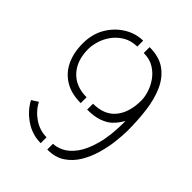

<svg xmlns="http://www.w3.org/2000/svg" viewBox="-198 -814 926 926"><g transform="rotate(45 265.5 -350.5)"><path d="M281 -2V-41Q305 -41 334 -55Q363 -69 389.5 -104.5Q416 -140 433.5 -203.5Q451 -267 451 -366Q446 -359 436.5 -344Q427 -329 409.5 -313Q392 -297 361 -285.5Q330 -274 281 -274V-314Q357 -314 396 -361Q435 -408 435 -490Q435 -513 426 -542Q417 -571 398.5 -597.5Q380 -624 351 -642Q322 -660 281 -660V-700Q347 -700 388 -670.5Q429 -641 451.5 -591Q474 -541 482.5 -476.5Q491 -412 491 -341Q491 -309 486 -265Q481 -221 468 -175Q455 -129 431.5 -89.5Q408 -50 371 -25.5Q334 -1 281 -2ZM237 -1Q179 -1 130.5 -34Q82 -67 57 -115L90 -136Q110 -96 150 -68.5Q190 -41 237 -41ZM237 -274Q173 -274 129 -300.5Q85 -327 62.5 -374.5Q40 -422 40 -485Q40 -548 68 -596Q96 -644 141.5 -672Q187 -700 237 -700V-660Q195 -659 165 -641Q135 -623 115.5 -596Q96 -569 87 -539Q78 -509 78 -485Q78 -406 120.5 -360Q163 -314 237 -314Z"/></g></svg>

Font: Stick No Bills ExtraLight ExtraLight
Style: Regular
Weight: 250
Version: Version 2.000